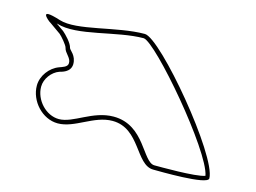

<svg xmlns="http://www.w3.org/2000/svg" viewBox="-83 -836 1155 867"><g transform="rotate(15 494.5 -402.0)"><path d="M64 -636 73 -630 124 -594C134 -586 164 -551 166 -540C171 -516 200 -502 199 -477C199 -458 175 -453 160 -447C119 -432 85 -388 85 -342C85 -270 147 -201 220 -201C299 -201 370 -276 457 -276C587 -276 608 -111 691 -111C716 -111 946 -106 946 -138C946 -243 570 -693 496 -693C364 -693 194 -627 109 -654C-7 -691 64 -636 64 -636ZM99 -636C101 -635 101 -635 103 -635C200 -604 370 -673 496 -673C552 -670 906 -256 926 -145C884 -129 712 -131 691 -131C635 -131 604 -296 457 -296C359 -296 287 -221 220 -221C159 -221 105 -280 105 -342C105 -379 133 -416 167 -428C176 -431 217 -438 219 -476C220 -518 188 -535 186 -544C181 -567 149 -599 136 -610Z"/></g></svg>

Font: CISF Camouflage Kit
Style: OuLn
Weight: 400
Designer: Robert Jablonski, Jasper
Foundry: Cannot Into Space Fonts
Version: Version 1.27